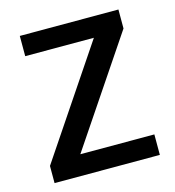

<svg xmlns="http://www.w3.org/2000/svg" viewBox="-90 -647 661 724"><g transform="rotate(-15 240.5 -285.0)"><path d="M35 0V-67L320 -491H52V-570H437V-496L157 -80H446V0Z"/></g></svg>

Font: Menbere
Style: Regular
Weight: 400
Designer: Aleme Tadesse
Foundry: Sorkin Type Co
Version: Version 1.000